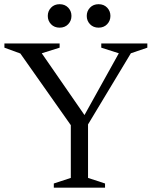

<svg xmlns="http://www.w3.org/2000/svg" viewBox="-26 -872 709 892"><path d="M68.5 -623.5 -5.5 -650.5V-670H251V-650.5L168 -624.5L366.5 -337.5L526 -624.5L444.5 -650.5V-670H658.5V-650.5L582 -624.5L383 -294V-45.5L462 -19.5V0H224V-19.5L303 -45.5V-290.5ZM251 -743.5Q226.5 -743.5 211.2 -759.5Q196 -775.5 196 -798Q196 -820.5 211.2 -836.5Q226.5 -852.5 251 -852.5Q275.5 -852.5 290.8 -836.5Q306 -820.5 306 -798Q306 -775.5 290.8 -759.5Q275.5 -743.5 251 -743.5ZM432 -743.5Q407.5 -743.5 392.2 -759.5Q377 -775.5 377 -798Q377 -820.5 392.2 -836.5Q407.5 -852.5 432 -852.5Q456.5 -852.5 471.8 -836.5Q487 -820.5 487 -798Q487 -775.5 471.8 -759.5Q456.5 -743.5 432 -743.5Z"/></svg>

Font: Newsreader Text
Style: Regular
Weight: 400
Designer: Hugues Gentile
Foundry: Production Type
Version: Version 1.002